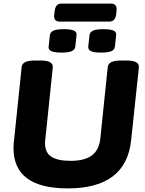

<svg xmlns="http://www.w3.org/2000/svg" viewBox="-20 -1038 806 1066"><path d="M356 8Q55 8 55 -216Q55 -237 58 -259L100 -664Q102 -684 119.5 -693Q137 -702 174 -702H206Q277 -702 273 -663L232 -268Q230 -258 230 -243Q230 -191 265 -168Q300 -145 372 -145Q450 -145 490 -175Q530 -205 537 -269L578 -664Q580 -684 597.5 -693Q615 -702 653 -702H684Q755 -702 751 -663L708 -259Q680 8 356 8ZM541 -746Q501 -746 485 -754Q469 -762 470 -779L477 -843Q479 -860 497 -868Q515 -876 554 -876Q594 -876 610.5 -868Q627 -860 625 -843L618 -779Q616 -762 598 -754Q580 -746 541 -746ZM321 -746Q282 -746 265 -754Q248 -762 250 -779L257 -843Q259 -860 277 -868Q295 -876 334 -876Q374 -876 390.5 -868Q407 -860 405 -843L398 -779Q396 -762 378 -754Q360 -746 321 -746ZM312 -918Q276 -918 281 -958L284 -978Q288 -1018 322 -1018H596Q632 -1018 627 -978L625 -958Q620 -918 586 -918Z"/></svg>

Font: Asap Semi Expanded Semi Expanded ExtraBold
Style: Italic
Weight: 800
Width: 6
Italic angle: -6°
Designer: Pablo Cosgaya
Foundry: Omnibus-Type
Version: Version 3.001; ttfautohint (v1.8.4.7-5d5b)